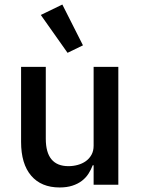

<svg xmlns="http://www.w3.org/2000/svg" viewBox="-20 -815 620 847"><path d="M393 -86H389Q382 -67 370.5 -49Q359 -31 341.5 -17.5Q324 -4 299.5 4Q275 12 243 12Q162 12 117.5 -40Q73 -92 73 -189V-520H182V-203Q182 -82 282 -82Q303 -82 323 -87.5Q343 -93 358.5 -104Q374 -115 383.5 -132Q393 -149 393 -172V-520H502V0H393ZM160 -749 255 -795 346 -615 278 -582Z"/></svg>

Font: IBM Plex Sans Hebrew Medm
Style: Regular
Weight: 500
Designer: Mike Abbink, Paul van der Laan, Pieter van Rosmalen, Yanek Iontef
Foundry: Bold Monday
Version: Version 1.3